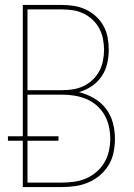

<svg xmlns="http://www.w3.org/2000/svg" viewBox="-20 -755 540 775"><path d="M72 0V-187H12V-205H72V-735H230Q255 -735 279.5 -731Q304 -727 326.5 -716.5Q349 -706 367.5 -689Q386 -672 398 -650Q410 -628 414.5 -603.5Q419 -579 419 -554Q419 -526 412.5 -498Q406 -470 390 -446.5Q374 -423 350 -407Q326 -391 299 -383Q331 -375 359.5 -358.5Q388 -342 407.5 -316.5Q427 -291 435.5 -259.5Q444 -228 444 -195Q444 -168 438.5 -140.5Q433 -113 419 -89.5Q405 -66 384 -48Q363 -30 337.5 -19Q312 -8 285 -4Q258 0 230 0ZM91 -391H230Q253 -391 275 -394.5Q297 -398 317 -407.5Q337 -417 353.5 -432.5Q370 -448 380.5 -467.5Q391 -487 395.5 -509.5Q400 -532 400 -554Q400 -576 395.5 -598.5Q391 -621 380.5 -640.5Q370 -660 353.5 -675.5Q337 -691 317 -700.5Q297 -710 275 -713.5Q253 -717 230 -717H91ZM91 -18H230Q255 -18 280 -21.5Q305 -25 328 -35Q351 -45 370 -61.5Q389 -78 401.5 -99.5Q414 -121 419.5 -145.5Q425 -170 425 -195Q425 -220 419.5 -245Q414 -270 401.5 -291.5Q389 -313 370 -329.5Q351 -346 328 -355.5Q305 -365 280 -369Q255 -373 230 -373H91V-205H216V-187H91Z"/></svg>

Font: Iosevka Curly Thin
Style: Regular
Weight: 100
Monospace: yes
Designer: Belleve Invis
Foundry: Belleve Invis
Version: Version 22.1.2; ttfautohint (v1.8.4)